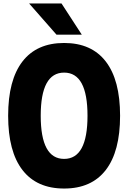

<svg xmlns="http://www.w3.org/2000/svg" viewBox="-20 -1068 740 1108"><path d="M350 20Q192 20 109.5 -87Q27 -194 27 -400Q27 -606 109.5 -713Q192 -820 350 -820Q508 -820 590.5 -713Q673 -606 673 -400Q673 -194 590.5 -87Q508 20 350 20ZM350 -151Q485 -151 485 -400Q485 -649 350 -649Q215 -649 215 -400Q215 -151 350 -151ZM452 -868H306L148 -1048H335Z"/></svg>

Font: Martian Mono ExtraBold
Style: Regular
Weight: 800
Monospace: yes
Designer: Roman Shamin
Foundry: Evil Martians
Version: Version 1.000; ttfautohint (v1.8.4.7-5d5b)